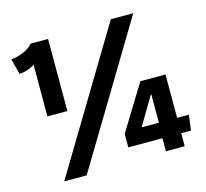

<svg xmlns="http://www.w3.org/2000/svg" viewBox="-105 -834 1039 967"><g transform="rotate(-15 415.0 -350.0)"><path d="M114 14 552 -714H669L231 14ZM221 -700V-324H117V-594Q104 -584 83 -576.5Q62 -569 37 -567L16 -648Q51 -652 82 -665.5Q113 -679 130 -700ZM470 -138 615 -374H746V-148H807L797 -68H746V0H648V-68H470ZM651 -148V-295H648L561 -148Z"/></g></svg>

Font: Post Grotesk Bold
Style: Bold
Weight: 700
Version: Version 1.0